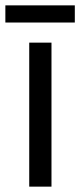

<svg xmlns="http://www.w3.org/2000/svg" viewBox="-38 -696 299 716"><path d="M241 -676H-18V-612H241ZM154 0V-537H71V0Z"/></svg>

Font: Noto Sans Georgian Condensed
Style: Regular
Weight: 400
Width: 3
Designer: Monotype Design Team, Akaki Razmadze
Foundry: Google LLC
Version: Version 2.005